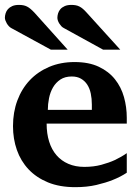

<svg xmlns="http://www.w3.org/2000/svg" viewBox="-21 -754 570 786"><path d="M355 -326.2Q355 -350.1 350.6 -371.1Q346.2 -392.1 336.2 -407.5Q326.2 -422.9 310.5 -431.9Q294.9 -440.9 272.9 -440.9Q245.1 -440.9 226.3 -428.5Q207.5 -416 196 -396.2Q184.6 -376.5 179.7 -352.1Q174.8 -327.6 174.8 -304.2H355ZM498 -46.9Q472.2 -29.8 439.9 -17.1Q412.1 -5.9 373.5 3.2Q335 12.2 287.1 12.2Q223.1 12.2 175.5 -7.3Q127.9 -26.9 95.9 -60.8Q64 -94.7 48.1 -140.1Q32.2 -185.5 32.2 -237.8Q32.2 -294.4 50 -342.5Q67.9 -390.6 100.8 -425.5Q133.8 -460.4 180.4 -480.2Q227.1 -500 284.2 -500Q342.8 -500 383.5 -480.7Q424.3 -461.4 449.7 -429.4Q475.1 -397.5 486.6 -356.4Q498 -315.4 498 -272V-248H169.9Q169.9 -207 180.2 -174.3Q190.4 -141.6 210.2 -118.7Q230 -95.7 258.8 -83.3Q287.6 -70.8 324.2 -70.8Q362.3 -70.8 393.8 -79.3Q425.3 -87.9 448.7 -98.6Q475.6 -111.3 498 -127ZM187 -550.8 24.9 -639.2Q19.5 -642.1 14.9 -647.2Q10.3 -652.3 6.8 -658.2Q3.4 -664.1 1.2 -670.2Q-1 -676.3 -1 -681.2Q-1 -689.9 2 -699.5Q4.9 -709 11.5 -716.6Q18.1 -724.1 29.1 -729Q40 -733.9 56.2 -733.9Q66.4 -733.9 74.2 -732.4Q82 -731 89.4 -727.3Q96.7 -723.6 104 -717.5Q111.3 -711.4 120.1 -702.1L255.9 -550.8ZM400.9 -550.8 240.2 -639.2Q234.4 -642.1 229.7 -647.2Q225.1 -652.3 221.4 -658.2Q217.8 -664.1 215.8 -670.2Q213.9 -676.3 213.9 -681.2Q213.9 -689.9 216.8 -699.5Q219.7 -709 226.3 -716.6Q232.9 -724.1 243.9 -729Q254.9 -733.9 271 -733.9Q281.2 -733.9 289.1 -732.4Q296.9 -731 304.2 -727.3Q311.5 -723.6 318.6 -717.5Q325.7 -711.4 334 -702.1L471.2 -550.8Z"/></svg>

Font: Charis SIL Phon
Style: Bold
Weight: 700
Foundry: SIL International
Version: Version 5.000